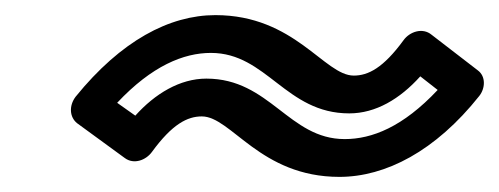

<svg xmlns="http://www.w3.org/2000/svg" viewBox="-20 -457 660 254"><path d="M159 -304 135 -321C181 -370 223 -387 259 -387C333 -387 358 -307 442 -307C477 -307 509 -326 536 -356L559 -338C513 -289 472 -273 436 -273C362 -273 337 -353 253 -353C218 -353 185 -333 159 -304ZM145 -248C157 -239 173 -245 181 -256C208 -293 228 -303 247 -303C286 -303 324 -223 429 -223C490 -223 556 -257 614 -330C622 -340 623 -356 612 -364L551 -411C539 -421 522 -415 514 -404C487 -367 467 -357 448 -357C409 -357 370 -437 265 -437C204 -437 140 -403 80 -329C71 -317 72 -302 82 -294Z"/></svg>

Font: Falling Sky
Style: ExtOuObl
Weight: 400
Designer: Paul D. Hunt
Foundry: Adobe Systems Incorporated
Version: Version 1.02